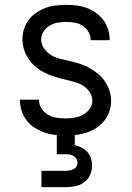

<svg xmlns="http://www.w3.org/2000/svg" viewBox="-20 -548 540 788"><path d="M249 8Q227 8 205 5.5Q183 3 162 -4.5Q141 -12 122 -24Q103 -36 89.5 -53.5Q76 -71 69 -92.5Q62 -114 62 -136V-139H140V-138Q140 -119 150.5 -103Q161 -87 177 -77.5Q193 -68 211.5 -65Q230 -62 249 -62Q267 -62 285.5 -65Q304 -68 320 -76.5Q336 -85 347.5 -100.5Q359 -116 359 -134Q359 -152 349.5 -167.5Q340 -183 326 -193Q312 -203 295.5 -208.5Q279 -214 262 -218Q245 -222 228.5 -226Q212 -230 195.5 -236Q179 -242 163.5 -249.5Q148 -257 134 -267.5Q120 -278 108.5 -291Q97 -304 89 -319.5Q81 -335 76.5 -352Q72 -369 72 -386Q72 -408 78.5 -428.5Q85 -449 98 -466.5Q111 -484 129 -496Q147 -508 167 -515.5Q187 -523 208.5 -525.5Q230 -528 251 -528Q273 -528 294 -525.5Q315 -523 335.5 -515.5Q356 -508 373.5 -495.5Q391 -483 404 -466Q417 -449 423.5 -428Q430 -407 430 -386V-383H352V-384Q352 -402 343 -417.5Q334 -433 319 -442.5Q304 -452 286.5 -455Q269 -458 251 -458Q234 -458 216.5 -455Q199 -452 184 -443Q169 -434 159 -419Q149 -404 149 -386Q149 -365 162 -347.5Q175 -330 193 -320Q211 -310 231.5 -305.5Q252 -301 272.5 -296Q293 -291 312.5 -284.5Q332 -278 350 -267.5Q368 -257 384 -243.5Q400 -230 411.5 -212.5Q423 -195 429.5 -175Q436 -155 436 -134Q436 -112 429 -91Q422 -70 408 -52.5Q394 -35 375.5 -23Q357 -11 336 -4Q315 3 293 5.5Q271 8 249 8ZM150 220V153H250Q258 153 266 151.5Q274 150 281.5 146.5Q289 143 293.5 136Q298 129 298 121Q298 112 294 104.5Q290 97 282.5 92.5Q275 88 266.5 86.5Q258 85 250 85H213V-62H287V48Q302 51 315.5 58Q329 65 339 76.5Q349 88 353.5 102.5Q358 117 358 132Q358 152 349.5 170.5Q341 189 325 200.5Q309 212 289.5 216Q270 220 250 220Z"/></svg>

Font: Iosevka NFM
Style: Regular
Weight: 400
Monospace: yes
Designer: Belleve Invis
Foundry: Belleve Invis
Version: Version 29.0.4; ttfautohint (v1.8.4);Nerd Fonts 3.3.0